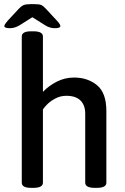

<svg xmlns="http://www.w3.org/2000/svg" viewBox="-20 -904 605 926"><path d="M85 -23V-728Q85 -753 130 -753H141Q187 -753 187 -728V-461Q216 -491 254.5 -510.5Q293 -530 337 -530Q403 -530 448 -493Q493 -456 493 -368V-23Q493 2 447 2H437Q391 2 391 -23V-356Q391 -397 368 -419.5Q345 -442 300 -442Q271 -442 246 -428.5Q221 -415 205.5 -398.5Q190 -382 187 -376V-23Q187 2 141 2H130Q85 2 85 -23ZM1 -778Q1 -782 4 -787Q7 -792 17 -804L70 -861Q82 -874 93 -879Q104 -884 126 -884H146Q169 -884 178.5 -880Q188 -876 202 -861L253 -806Q265 -793 268 -787.5Q271 -782 271 -778Q271 -768 244 -768Q220 -768 198 -782L136 -821L76 -783Q52 -768 28 -768Q1 -768 1 -778Z"/></svg>

Font: Asap-Medium
Style: Regular
Weight: 500
Designer: Pablo Cosgaya
Foundry: Omnibus-Type
Version: Version 2.000; ttfautohint (v1.8)